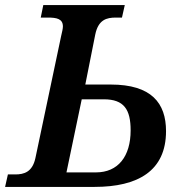

<svg xmlns="http://www.w3.org/2000/svg" viewBox="-36 -734 699 754"><path d="M-16 0H335C506 0 616 -63 616 -219C616 -329 559 -402 399 -402H299L338 -598C350 -657 383 -665 419 -665H443L454 -714H134L124 -665H152C187 -665 211 -660 211 -630C211 -622 208 -609 204 -592L103 -113C91 -58 58 -49 24 -49H-5ZM225 -57 285 -344H372C451 -344 477 -304 477 -222C477 -119 427 -57 341 -57Z"/></svg>

Font: Noto Serif Semi
Style: Italic
Weight: 600
Italic angle: -12°
Designer: Monotype Design Team
Foundry: Monotype Imaging Inc.
Version: Version 1.901